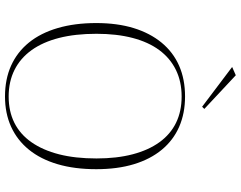

<svg xmlns="http://www.w3.org/2000/svg" viewBox="-120 -852 986 787"><g transform="rotate(90 373.5 -458.0)"><path d="M375 -723Q444 -723 499 -699Q554 -675 593 -628Q632 -581 652.5 -513.5Q673 -446 673 -359Q673 -270 652.5 -200.5Q632 -131 593 -83Q554 -35 499 -10Q444 15 375 15Q304 15 248.5 -10Q193 -35 154 -83Q115 -131 94.5 -201Q74 -271 74 -359Q74 -445 94.5 -512Q115 -579 154 -626.5Q193 -674 248.5 -698.5Q304 -723 375 -723ZM375 -709Q314 -709 266 -685.5Q218 -662 185 -617.5Q152 -573 135 -508Q118 -443 118 -360Q118 -273 135 -206.5Q152 -140 185 -94Q218 -48 266 -24Q314 0 375 0Q436 0 483 -23.5Q530 -47 562.5 -93.5Q595 -140 612 -206.5Q629 -273 629 -360Q629 -443 612 -508Q595 -573 562.5 -618Q530 -663 483 -686Q436 -709 375 -709ZM417 -793 254 -916 288 -931 426 -802Z"/></g></svg>

Font: Kalnia Thin ExtraLight
Style: Regular
Weight: 250
Version: Version 1.105